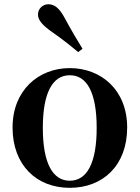

<svg xmlns="http://www.w3.org/2000/svg" viewBox="-20 -875 663 911"><path d="M311 16.2C468.7 16.2 583.4 -90.2 583.4 -269.8C583.4 -449.1 459 -551.9 311 -551.9C163.7 -551.9 39.6 -447.6 39.6 -269.8C39.6 -92.4 152.5 16.2 311 16.2ZM311 -17.5C230.3 -17.5 183.2 -100.3 183.2 -268.1C183.2 -436.6 230.3 -518 311 -518C392.2 -518 438.7 -436.6 438.7 -268.1C438.7 -100.3 392.2 -17.5 311 -17.5ZM371.5 -643.7C346.3 -684.5 321.3 -726 283.7 -795.4C260 -837.5 237.8 -854.8 208.9 -854.8C185.2 -854.8 160.2 -836.1 160.2 -805.7C160.2 -779.2 183.1 -754.3 223.2 -725.9C281.7 -685.1 315.9 -656.9 350.9 -627.8Z"/></svg>

Font: Source Han Serif CN VF
Style: Regular
Weight: 250
Designer: Ryoko NISHIZUKA 西塚涼子 (kana & ideographs); Frank Grießhammer (Latin, Greek & Cyrillic); Wenlong ZHANG 张文龙 (bopomofo); San
Foundry: Adobe
Version: Version 2.002;hotconv 1.1.0;makeotfexe 2.6.0